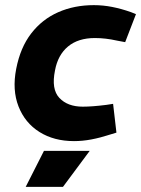

<svg xmlns="http://www.w3.org/2000/svg" viewBox="-20 -541 549 747"><path d="M268 8Q190 8 133.5 -27.5Q77 -63 52 -127Q27 -191 43 -273Q59 -356 101.5 -411Q144 -466 206.5 -493.5Q269 -521 345 -521Q381 -521 416.5 -514Q452 -507 489 -494L509 -486L467 -377L435 -383Q413 -388 391.5 -390.5Q370 -393 349 -393Q284 -393 244.5 -360Q205 -327 194 -267Q179 -194 211 -160Q243 -126 302 -126Q339 -126 394 -133L420 -137L433 -25L410 -18Q370 -5 335.5 1.5Q301 8 268 8ZM80 186 151 46H329L225 186Z"/></svg>

Font: REM SemiBold
Style: Italic
Weight: 600
Italic angle: -11°
Designer: Octavio Pardo
Foundry: Ashler Design
Version: Version 1.005;gftools[0.9.28]